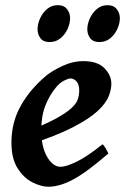

<svg xmlns="http://www.w3.org/2000/svg" viewBox="-20 -689 475 729"><path d="M402.8 -371.1Q402.8 -349.6 392.8 -323.7Q382.8 -297.9 351.6 -268.3Q320.3 -238.8 257.3 -206.1Q194.3 -173.3 87.9 -139.2L84.5 -189.9Q151.4 -216.8 190.7 -238Q230 -259.3 249.5 -276.9Q269 -294.4 274.9 -310.8Q280.8 -327.1 280.8 -345.7Q280.8 -368.2 270.8 -379.6Q260.7 -391.1 247.1 -391.1Q239.3 -391.1 223.1 -382.8Q207 -374.5 194.8 -359.9Q168.5 -329.1 152.6 -289.1Q136.7 -249 136.7 -195.3Q136.7 -131.3 158.9 -93.5Q181.2 -55.7 210 -55.7Q230.5 -55.7 270.3 -74.7Q310.1 -93.8 369.1 -141.1Q374.5 -138.2 382.3 -124Q390.1 -109.9 391.6 -106.4Q311.5 -36.6 259.3 -8.3Q207 20 163.6 20Q136.7 20 103.8 3.7Q70.8 -12.7 47.1 -49.6Q23.4 -86.4 23.4 -147.9Q23.4 -224.6 59.1 -287.8Q94.7 -351.1 156.2 -402.3Q178.2 -420.4 217.5 -438.7Q256.8 -457 295.4 -457Q350.6 -457 376.7 -429.9Q402.8 -402.8 402.8 -371.1ZM435.1 -620.1Q435.1 -600.1 425.5 -579.1Q416 -558.1 398.7 -543.7Q381.3 -529.3 356.9 -529.3Q333.5 -529.3 322.5 -543.9Q311.5 -558.6 311.5 -578.1Q311.5 -597.2 320.8 -618.4Q330.1 -639.6 347.4 -654.5Q364.7 -669.4 388.7 -669.4Q411.6 -669.4 423.3 -654.3Q435.1 -639.2 435.1 -620.1ZM246.1 -620.1Q246.1 -600.1 236.6 -579.1Q227.1 -558.1 209.7 -543.7Q192.4 -529.3 168 -529.3Q144.5 -529.3 133.5 -543.9Q122.6 -558.6 122.6 -578.1Q122.6 -597.2 131.8 -618.4Q141.1 -639.6 158.4 -654.5Q175.8 -669.4 199.7 -669.4Q223.1 -669.4 234.6 -654.3Q246.1 -639.2 246.1 -620.1Z"/></svg>

Font: Gentium Plus
Style: Bold Italic
Weight: 700
Italic angle: -8°
Designer: Victor Gaultney, Annie Olsen, Iska Routamaa, Becca Hirsbrunner
Foundry: SIL International
Version: Version 6.101